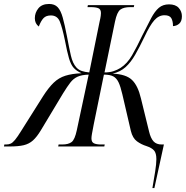

<svg xmlns="http://www.w3.org/2000/svg" viewBox="-75 -740 939 970"><path d="M695 210Q703 165 709 126Q715 87 715 64Q715 34 703.5 20.5Q692 7 665 -2Q639 -10 617 -26Q595 -42 586 -79L543 -264Q534 -303 524 -324Q514 -345 497.5 -354Q481 -363 450 -363L399 -114Q392 -78 389.5 -63.5Q387 -49 387 -41Q387 -22 399.5 -16Q412 -10 436 -10H454L452 0H219L221 -10H239Q271 -10 287 -22.5Q303 -35 313 -82L373 -363Q338 -362 317 -352.5Q296 -343 280.5 -323Q265 -303 244 -269L131 -81Q111 -48 91.5 -30.5Q72 -13 45 -6.5Q18 0 -27 0H-55L-53 -10H-44Q-31 -10 -21 -14.5Q-11 -19 1 -33.5Q13 -48 31 -77L142 -253Q170 -297 196 -322Q222 -347 255.5 -357.5Q289 -368 337 -370Q312 -381 297.5 -397Q283 -413 273.5 -445.5Q264 -478 253 -536Q240 -599 227.5 -630.5Q215 -662 182 -662Q158 -662 145 -648.5Q132 -635 121 -606Q101 -621 101 -648Q101 -676 119 -698Q137 -720 173 -720Q201 -720 216.5 -703.5Q232 -687 242 -651Q252 -615 263 -558Q274 -499 283 -459.5Q292 -420 311 -399Q322 -387 338 -381.5Q354 -376 376 -374L428 -630Q433 -651 434 -660.5Q435 -670 435 -674Q435 -693 422 -698.5Q409 -704 383 -704H367L369 -714H603L601 -704H583Q550 -704 533 -691.5Q516 -679 506 -631L453 -374Q479 -374 498.5 -380.5Q518 -387 534 -397Q568 -419 592 -460.5Q616 -502 644 -561Q670 -613 688.5 -648Q707 -683 727.5 -700.5Q748 -718 779 -718Q812 -718 828 -700Q844 -682 844 -658Q844 -633 831 -621Q818 -609 799 -608Q799 -633 790.5 -648Q782 -663 756 -663Q727 -663 704.5 -637.5Q682 -612 655 -554Q630 -502 608 -463.5Q586 -425 559.5 -401Q533 -377 494 -368Q562 -365 592 -336Q622 -307 637 -243L678 -76Q686 -42 700.5 -26Q715 -10 742 -10H753L705 210Z"/></svg>

Font: Noto Serif Display ExtraCondensed
Style: Italic
Weight: 400
Width: 2
Italic angle: -12°
Designer: Monotype Design Team
Foundry: Monotype Imaging Inc.
Version: Version 2.009